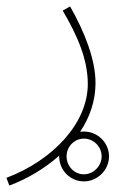

<svg xmlns="http://www.w3.org/2000/svg" viewBox="-25 -347 403 597"><path d="M4 230C60 209 114 177 159 137V139C159 182 193 217 236 217C278 217 314 182 314 139C314 97 279 62 236 62C232 62 228 62 224 63C254 18 272 -33 272 -89C272 -161 239 -246 193 -327L170 -314C216 -236 248 -162 248 -86C248 37 138 152 -5 206ZM236 195C206 195 182 170 182 139C182 109 206 84 236 84C266 84 291 109 291 139C291 170 265 195 236 195Z"/></svg>

Font: Noto Sans Arabic Thin
Style: Regular
Weight: 100
Designer: Monotype Design Team, Nadine Chahine, Nizar Qandah and Khaled Hosny
Foundry: Monotype Imaging Inc.
Version: Version 2.012